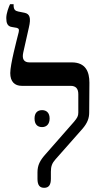

<svg xmlns="http://www.w3.org/2000/svg" viewBox="-20 -890 493 917"><path d="M191 7C213 7 223 -7 223 -36V-70C223 -96 229 -111 245 -129L374 -275C398 -303 406 -326 406 -353L407 -495C407 -546 390 -592 323 -592H121C95 -592 84 -607 91 -639L118 -759C129 -805 122 -824 97 -829L67 -835C52 -838 45 -845 45 -865V-870H28C22 -857 10 -827 10 -804C10 -781 15 -764 37 -761L60 -757C71 -754 72 -748 69 -735C60 -699 29 -583 29 -541C29 -500 50 -480 84 -480H317C341 -480 354 -468 354 -440V-352C354 -336 349 -327 334 -309L198 -154C171 -124 159 -101 159 -67V-36C159 -5 170 7 191 7ZM145 -324C145 -296 159 -283 181 -283C202 -283 217 -297 217 -324C217 -351 202 -364 181 -364C159 -364 145 -351 145 -324Z"/></svg>

Font: Noto Serif Hebrew SemiCondensed Medium
Style: Regular
Weight: 500
Width: 4
Designer: Monotype Design Team
Foundry: Monotype Imaging Inc.
Version: Version 2.004